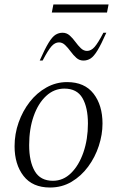

<svg xmlns="http://www.w3.org/2000/svg" viewBox="-20 -826 522 856"><path d="M203 10Q125 10 85 -41.5Q45 -93 45 -174Q45 -229 63 -280Q81 -331 112.5 -371.5Q144 -412 187 -436Q230 -460 279 -460Q357 -460 397 -408.5Q437 -357 437 -275Q437 -226 420.5 -175.5Q404 -125 373 -83Q342 -41 299 -15.5Q256 10 203 10ZM216 -20Q262 -20 297 -54.5Q332 -89 352 -147Q372 -205 372 -275Q372 -347 347.5 -389Q323 -431 267 -431Q221 -431 185.5 -398Q150 -365 130 -308Q110 -251 110 -179Q110 -106 135 -63Q160 -20 216 -20ZM157 -556Q180 -608 196.5 -635Q213 -662 227.5 -671Q242 -680 259 -680Q277 -680 290.5 -668Q304 -656 316 -639.5Q328 -623 340.5 -611Q353 -599 368 -599Q386 -599 401.5 -616.5Q417 -634 441 -680H454Q431 -628 414.5 -601Q398 -574 383.5 -565Q369 -556 352 -556Q334 -556 320.5 -568Q307 -580 295 -596.5Q283 -613 270.5 -625Q258 -637 243 -637Q225 -637 209.5 -619.5Q194 -602 170 -556ZM211 -770 218 -806H464L457 -770Z"/></svg>

Font: Spectral Light
Style: Italic
Weight: 300
Italic angle: -10°
Designer: Jean-Baptiste Levee
Foundry: Production Type
Version: Version 2.001